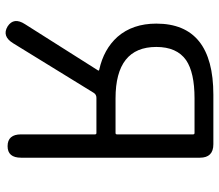

<svg xmlns="http://www.w3.org/2000/svg" viewBox="-68 -704 779 683"><g transform="rotate(90 321.5 -362.5)"><path d="M74 0Q40 -22 66 -62L230 -321Q233 -325 228 -326Q155 -342 111 -391Q64 -445 64 -529Q64 -732 317 -732H493Q541 -732 541 -684V-48Q541 0 500 0Q458 0 458 -48V-311Q458 -316 453 -316H328Q316 -316 310 -306L134 -20Q109 21 74 0ZM330 -384H453Q458 -384 458 -389V-660Q458 -665 453 -665H330Q238 -665 194 -635Q147 -602 147 -529Q147 -384 330 -384Z"/></g></svg>

Font: Resource Han Rounded KR Normal
Style: Regular
Weight: 350
Designer: Cyano Hao (round all glyphs); Ryoko NISHIZUKA 西塚涼子 (kana, bopomofo & ideographs); Paul D. Hunt (Latin, Greek & Cyrillic)
Foundry: Cyano Hao
Version: 0.990